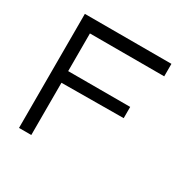

<svg xmlns="http://www.w3.org/2000/svg" viewBox="-128 -723 796 799"><g transform="rotate(30 270.0 -323.0)"><path d="M60 -597H476V-537H119V-356H417V-302L119 -300V-49H60Z"/></g></svg>

Font: ibm3270
Style: Regular
Weight: 400
Monospace: yes
Version: Version 2.0.3